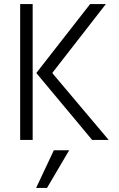

<svg xmlns="http://www.w3.org/2000/svg" viewBox="-20 -694 589 952"><path d="M80 0H142V-674H80ZM159 238H213L323 51H247ZM239 -332 505 -674H427L160 -332L437 0H519Z"/></svg>

Font: Hind Light
Style: Regular
Weight: 300
Designer: Manushi Parikh, Satya Rajpurohit
Foundry: Indian Type Foundry
Version: Version 1.201;PS 1.0;hotconv 1.0.78;makeotf.lib2.5.61930; tt